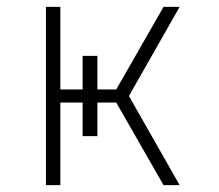

<svg xmlns="http://www.w3.org/2000/svg" viewBox="-20 -540 640 560"><path d="M114 0V-520H156V-279H221V-377H264V-279H319L457 -520H504L356 -260L504 0H457L319 -241H264V-143H221V-241H156V0Z"/></svg>

Font: Iosevka SS04 XLt Ex
Style: Regular
Weight: 200
Width: 7
Monospace: yes
Designer: Belleve Invis
Foundry: Belleve Invis
Version: Version 19.0.0; ttfautohint (v1.8.4)